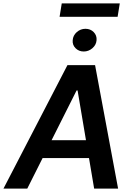

<svg xmlns="http://www.w3.org/2000/svg" viewBox="-60 -1111 767 1131"><path d="M100.6 0H-39.6L337.4 -727.5H500L635.7 0H494.6L397 -578.1H391.1ZM152.8 -285.2H536.1L518.6 -179.7H134.8ZM433.1 -807.6Q404.3 -807.6 385 -827.1Q365.7 -846.7 368.2 -874Q370.1 -902.3 392.3 -921.9Q414.6 -941.4 443.4 -941.4Q472.7 -941.4 491.9 -921.9Q511.2 -902.3 508.8 -874Q506.8 -846.7 484.4 -827.1Q461.9 -807.6 433.1 -807.6ZM645.5 -1090.8 632.8 -1012.2H291L303.7 -1090.8Z"/></svg>

Font: Inter Tight SemiBold
Style: Italic
Weight: 600
Italic angle: -9.39999°
Designer: Rasmus Andersson
Foundry: rsms
Version: Version 3.004